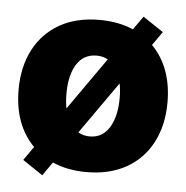

<svg xmlns="http://www.w3.org/2000/svg" viewBox="-47 -624 686 707"><g transform="rotate(5 295.5 -271.0)"><path d="M134.8 36.6 60.1 -13.7 95.7 -64.5Q20.5 -141.1 20.5 -270.5Q20.5 -354.5 53.5 -418Q86.4 -481.4 147.9 -516.6Q209.5 -551.8 295.4 -551.8Q365.2 -551.8 420.4 -527.8L455.6 -577.6L531.2 -527.3L495.6 -476.6Q570.8 -399.9 570.8 -270.5Q570.8 -186.5 537.8 -123Q504.9 -59.6 443.1 -24.4Q381.3 10.7 295.4 10.7Q225.6 10.7 169.9 -13.7ZM197.3 -271Q197.3 -241.2 202.1 -216.3L337.9 -409.7Q319.3 -419.9 296.4 -419.9Q248 -419.9 222.7 -379.6Q197.3 -339.4 197.3 -271ZM296.4 -121.1Q343.3 -121.1 368.7 -162.4Q394 -203.6 394 -271Q394 -300.3 389.2 -325.2L253.4 -132.3Q272.5 -121.1 296.4 -121.1Z"/></g></svg>

Font: Inter Tight ExtraBold
Style: Regular
Weight: 800
Designer: Rasmus Andersson
Foundry: rsms
Version: Version 3.004; ttfautohint (v1.8.4.7-5d5b)